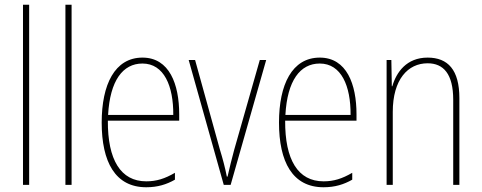

<svg xmlns="http://www.w3.org/2000/svg" viewBox="-20 -780 2032 810"><path d="M103 0V-760H77V0Z M282 0V-760H256V0Z M581 -537C464 -537 409 -423 409 -263C409 -97 466 10 597 10C645 10 683 -2 718 -22V-51C675 -26 640 -15 597 -15C489 -15 434 -106 435 -271H736V-298C736 -424 695 -537 581 -537ZM581 -512C672 -512 712 -417 711 -295H436C444 -440 498 -512 581 -512Z M924 0H953L1103 -527H1076L968 -148C957 -108 949 -74 940 -35H937C929 -75 920 -109 908 -148L803 -527H776Z M1329 -537C1212 -537 1157 -423 1157 -263C1157 -97 1214 10 1345 10C1393 10 1431 -2 1466 -22V-51C1423 -26 1388 -15 1345 -15C1237 -15 1182 -106 1183 -271H1484V-298C1484 -424 1443 -537 1329 -537ZM1329 -512C1420 -512 1460 -417 1459 -295H1184C1192 -440 1246 -512 1329 -512Z M1784 -537C1695 -537 1652 -475 1635 -416H1633L1631 -527H1611V0H1637V-308C1637 -445 1701 -513 1784 -513C1851 -513 1892 -468 1892 -359V0H1918V-366C1918 -485 1870 -537 1784 -537Z"/></svg>

Font: Noto Sans Devanagari Condensed Thin
Style: Regular
Weight: 100
Width: 3
Designer: Jelle Bosma - Monotype Design Team
Foundry: Monotype Imaging Inc.
Version: Version 2.004